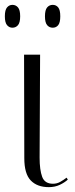

<svg xmlns="http://www.w3.org/2000/svg" viewBox="-36 -761 307 790"><path d="M165 9Q117 9 90.5 -18.5Q64 -46 64 -110L63 -536H129L127 -112Q127 -62 137.5 -33.5Q148 -5 182 -5Q198 -5 211.5 -12.5Q225 -20 238 -30L243 -22Q230 -10 210 -0.5Q190 9 165 9ZM181 -647Q167 -647 158 -657.5Q149 -668 149 -694Q149 -720 158 -730.5Q167 -741 181 -741Q195 -741 203.5 -730.5Q212 -720 212 -694Q212 -668 203.5 -657.5Q195 -647 181 -647ZM15 -647Q2 -647 -7 -657.5Q-16 -668 -16 -694Q-16 -720 -7 -730.5Q2 -741 15 -741Q29 -741 38 -730.5Q47 -720 47 -694Q47 -668 38 -657.5Q29 -647 15 -647Z"/></svg>

Font: Noto Serif Display SemiCondensed Light
Style: Regular
Weight: 300
Width: 4
Designer: Monotype Design Team
Foundry: Monotype Imaging Inc.
Version: Version 2.009